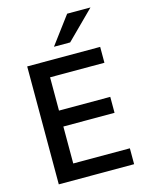

<svg xmlns="http://www.w3.org/2000/svg" viewBox="-137 -1032 870 1118"><g transform="rotate(-15 298.0 -473.5)"><path d="M255.4 -781.2 379.4 -947.3H520L353 -781.2ZM75.2 0V-710.9H515.1V-615.2H187.5V-414.6H496.6V-318.4H188V-95.7H529.3V0Z"/></g></svg>

Font: Ride Light
Style: Bold
Weight: 600
Version: Version 3.000